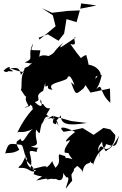

<svg xmlns="http://www.w3.org/2000/svg" viewBox="-47 -1028 718 1126"><path d="M302 -123C287 -109 318 -81 278 -44C243 -102 278 -88 227 -46C226 -70 145 -24 115 -41C169 -31 119 -50 131 -36C155 -122 88 -158 168 -137C172 -186 211 -147 134 -168C200 -181 152 -196 165 -268C193 -232 181 -243 197 -301C216 -315 207 -362 258 -337C212 -330 183 -300 266 -351C275 -324 245 -307 282 -299C288 -349 267 -293 310 -352C308 -299 349 -288 462 -307L371 -318L262 -349L297 -289C271 -369 288 -299 225 -356C268 -428 237 -362 206 -418C180 -412 191 -471 197 -424C203 -395 179 -407 157 -430C209 -442 143 -463 206 -495C225 -566 215 -542 220 -519C256 -540 208 -504 261 -502C225 -541 307 -543 346 -566C363 -617 392 -522 398 -505C391 -522 434 -494 369 -546C398 -470 394 -468 444 -511C450 -526 468 -522 433 -605L420 -579L484 -485L598 -509L600 -425C530 -488 559 -546 518 -505C523 -516 536 -527 550 -589C496 -578 504 -522 516 -582C574 -557 536 -662 443 -648C469 -645 486 -608 459 -705C432 -702 389 -647 432 -675C442 -678 435 -670 365 -771C421 -750 369 -815 398 -809C315 -754 282 -726 325 -778C248 -715 296 -723 210 -687C208 -667 259 -648 257 -691C181 -729 144 -671 213 -643C188 -704 175 -662 190 -733C111 -734 143 -730 146 -773C108 -692 161 -688 98 -662C181 -644 149 -675 120 -639C77 -620 117 -642 76 -589C68 -608 77 -655 -25 -612C10 -582 37 -674 -27 -613C51 -607 34 -607 5 -627C20 -631 109 -581 117 -623C62 -610 88 -517 75 -502C101 -467 103 -440 130 -484C69 -448 138 -405 114 -404C62 -390 156 -402 123 -419C170 -391 119 -394 149 -392C111 -352 69 -289 48 -233C63 -277 64 -232 146 -272C104 -241 88 -171 73 -215C62 -199 31 -207 66 -150C24 -119 -21 -139 -18 -123C2 -193 3 -188 75 -179C91 -179 89 -133 110 -99C104 -42 161 -29 166 -28C122 -8 137 -49 61 -43C74 -71 71 -35 105 -118C86 -74 172 -57 150 -7C207 19 218 -10 165 31C227 18 242 14 226 34C240 8 288 30 278 19C299 35 336 41 320 -46C309 -47 320 -9 344 13C371 2 335 73 340 78C390 6 375 57 372 -5C412 -62 357 -10 406 -55C454 -21 432 -4 437 -16C447 -95 498 -54 476 -92C498 -44 515 -94 498 -58C528 -161 567 -142 575 -183C631 -164 635 -166 651 -233C617 -166 602 -162 573 -141C556 -178 523 -191 537 -102C541 -161 509 -144 552 -197C554 -113 633 -167 629 -236L600 -269L560 -278L502 -237L438 -277L370 -262L326 -255C293 -285 321 -292 396 -253C398 -261 326 -201 343 -198C398 -227 321 -168 333 -133C402 -119 316 -171 378 -94C321 -113 352 -93 308 -79L357 -44L335 -112ZM184 -796 180 -807 233 -827 296 -789 329 -831 343 -916 402 -898 424 -977 519 -996 429 -1008 422 -967 350 -964 258 -953 199 -980 263 -938 279 -874C247 -848 216 -821 184 -796Z"/></svg>

Font: Hussar Lance
Style: ExBd
Weight: 700
Foundry: Cannot Into Space Fonts, PlusOne Fonts
Version: Version 2.270